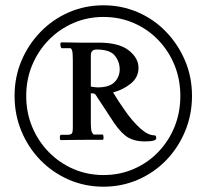

<svg xmlns="http://www.w3.org/2000/svg" viewBox="-20 -692 780 725"><path d="M371 13Q301 13 240 -13.5Q179 -40 133 -87Q87 -134 61 -196.5Q35 -259 35 -330Q35 -401 61 -462.5Q87 -524 133 -571.5Q179 -619 240 -645.5Q301 -672 371 -672Q440 -672 501 -645.5Q562 -619 607.5 -571.5Q653 -524 679 -462.5Q705 -401 705 -330Q705 -259 679 -196.5Q653 -134 607.5 -87Q562 -40 501 -13.5Q440 13 371 13ZM371 -31Q432 -31 485 -54Q538 -77 577.5 -118Q617 -159 639 -213Q661 -267 661 -330Q661 -392 639 -446Q617 -500 577.5 -541Q538 -582 485 -605Q432 -628 371 -628Q310 -628 257 -605Q204 -582 164 -541Q124 -500 101.5 -446Q79 -392 79 -330Q79 -267 101.5 -213Q124 -159 164 -118Q204 -77 257 -54Q310 -31 371 -31ZM323 -230Q323 -199 327.5 -191.5Q332 -184 335 -184H367Q371 -184 371 -171Q371 -164 367 -164H298Q263 -164 243.5 -163.5Q224 -163 210 -163Q206 -163 206 -171Q206 -183 210 -183H234Q248 -183 251.5 -188.5Q255 -194 255 -207V-463Q255 -494 252 -502Q249 -510 245 -510H213Q211 -510 209.5 -515Q208 -520 208 -525Q208 -532 213 -532Q236 -532 251 -531.5Q266 -531 278 -531H352Q429 -531 466 -502Q503 -473 503 -436Q503 -400 474 -376.5Q445 -353 407 -343Q428 -308 455 -270Q482 -232 510.5 -206.5Q539 -181 563 -181Q570 -181 570 -171Q570 -164 561.5 -161.5Q553 -159 542 -158.5Q531 -158 525 -158Q491 -158 466 -171.5Q441 -185 412 -226Q405 -237 393 -255Q381 -273 368.5 -292.5Q356 -312 347 -325Q344 -330 342 -333Q340 -336 335 -339Q328 -339 323 -340ZM432 -430Q432 -459 413.5 -482Q395 -505 345 -505Q323 -505 323 -484V-365Q331 -364 336.5 -363Q342 -362 348 -362Q393 -362 412.5 -382Q432 -402 432 -430Z"/></svg>

Font: Sedan
Style: Regular
Weight: 400
Designer: Sebastian Salazar
Foundry: Sebastian Salazar
Version: Version 1.100; ttfautohint (v1.8.4.7-5d5b)